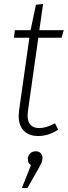

<svg xmlns="http://www.w3.org/2000/svg" viewBox="-20 -674 343 967"><path d="M121 -117Q119 -99 119 -93Q119 -29 178 -29Q213 -29 257 -53L273 -21Q225 11 172 11Q126 11 100 -15.5Q74 -42 74 -91Q74 -99 76 -117L128 -484H50L55 -522H134L161 -650L197 -654L178 -522H301L290 -484H173ZM194 121Q194 133 189.5 144Q185 155 170 182L118 273H90L136 158Q120 147 120 128Q120 111 131 99.5Q142 88 160 88Q176 88 185 97.5Q194 107 194 121Z"/></svg>

Font: Fira Sans Condensed ExtraLight
Style: Italic
Weight: 275
Width: 3
Italic angle: -8°
Designer: Carrois Corporate & Edenspiekermann AG
Foundry: Carrois Corporate GbR & Edenspiekermann AG
Version: Version 4.203